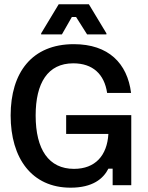

<svg xmlns="http://www.w3.org/2000/svg" viewBox="-20 -870 694 902"><path d="M270.8 -708.3 317.5 -790H337.5L389.2 -708.3H480V-713.3L397.5 -850H255.8L173.3 -713.3V-708.3ZM311.7 11.7C415 11.7 465 -30 489.2 -77.5H509.2V0H596.7V-329.2H290.8V-240.8H489.2C483.3 -139.2 427.5 -76.7 327.5 -76.7C209.2 -76.7 147.5 -167.5 147.5 -327.5C147.5 -480 204.2 -572.5 324.2 -572.5C415 -572.5 470 -522.5 483.3 -433.3H595.8C578.3 -572.5 490 -662.5 326.7 -662.5C130 -662.5 30 -529.2 30 -327.5C30 -126.7 129.2 11.7 311.7 11.7Z"/></svg>

Font: Familjen Grotesk Medium
Style: Regular
Weight: 500
Designer: Anders Wikstroem, Jonas Baeckman, Matilda Gysing, Kristian Moeller
Foundry: Familjen STHLM AB
Version: Version 2.000